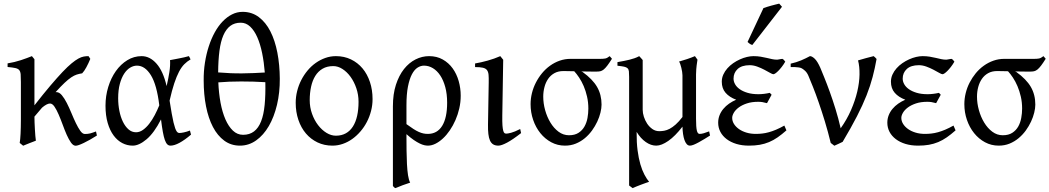

<svg xmlns="http://www.w3.org/2000/svg" viewBox="-20 -772 5668 1037"><path d="M503.4 -40Q483.4 -27.3 465.6 -17.3Q447.8 -7.3 432.6 0Q417.5 7.3 406.2 11.2Q395 15.1 388.7 15.1Q375.5 15.1 363.5 -1.7Q351.6 -18.6 340.3 -43.9Q329.1 -69.3 318.4 -98.9Q307.6 -128.4 296.6 -153.8Q285.6 -179.2 274.2 -196Q262.7 -212.9 250 -212.9Q241.2 -212.9 230 -206.8Q218.8 -200.7 207 -190.4L166 -142.1Q166 -127.9 166.7 -109.6Q167.5 -91.3 168.5 -72.8Q169.4 -54.2 170.9 -38.1Q172.4 -22 173.8 -12.2Q167.5 -9.8 158.7 -6.3Q149.9 -2.9 140.4 0.7Q130.9 4.4 121.6 8.3Q112.3 12.2 105 15.1L86.4 0Q87.9 -7.8 89.1 -20.8Q90.3 -33.7 91.1 -49.8Q91.8 -65.9 92.3 -84.7Q92.8 -103.5 92.8 -123V-328.6Q92.8 -355.5 91.6 -370.6Q90.3 -385.7 83.7 -393.6Q77.1 -401.4 62.5 -404.5Q47.9 -407.7 21 -410.2V-429.7Q39.1 -432.6 57.4 -437Q75.7 -441.4 92.8 -447Q109.9 -452.6 125 -458.3Q140.1 -463.9 152.3 -468.8L166 -452.1V-203.1Q214.8 -265.6 252.2 -309.6Q289.6 -353.5 317.6 -383.1Q345.7 -412.6 366.5 -429.7Q387.2 -446.8 403.3 -455.6Q419.4 -464.4 432.4 -466.6Q445.3 -468.8 458 -468.8Q461.4 -464.4 463.4 -460.9L466.8 -455.6Q467.3 -454.6 467.8 -454.1Q458 -430.2 446.5 -408.9Q435.1 -387.7 423.8 -376Q407.7 -373.5 394 -369.1Q380.4 -364.7 364.5 -354Q348.6 -343.3 328.6 -324.5Q308.6 -305.7 280.3 -274.4H284.7Q300.3 -274.4 314.2 -257.6Q328.1 -240.7 340.8 -215.8Q353.5 -190.9 365.7 -161.4Q377.9 -131.8 389.9 -106.9Q401.9 -82 413.8 -65.2Q425.8 -48.3 438.5 -48.3Q446.8 -48.3 453.6 -49.1Q460.4 -49.8 467.3 -51.5Q474.1 -53.2 481.4 -55.9Q488.8 -58.6 498.5 -62Z M714.8 -57.6Q733.9 -57.6 752 -70.3Q770 -83 786.1 -103.8Q802.2 -124.5 815.9 -150.6Q829.6 -176.8 840.3 -203.1Q827.1 -313.5 795.2 -365.5Q763.2 -417.5 719.7 -417.5Q701.2 -417.5 683.1 -406.7Q665 -396 650.6 -374Q636.2 -352.1 627.2 -318.8Q618.2 -285.6 618.2 -240.7Q618.2 -206.1 624.8 -173.1Q631.3 -140.1 643.8 -114.5Q656.2 -88.9 674.1 -73.2Q691.9 -57.6 714.8 -57.6ZM1009.3 -451.2Q990.7 -440.4 975.6 -425.3Q960.4 -410.2 947 -384.8Q933.6 -359.4 921.1 -321.8Q908.7 -284.2 896 -228.5Q902.3 -187.5 907.5 -158.7Q912.6 -129.9 917.2 -110.6Q921.9 -91.3 926 -79.8Q930.2 -68.4 934.1 -62.7Q938 -57.1 941.9 -55.4Q945.8 -53.7 949.7 -53.7Q957.5 -53.7 972.9 -56.9Q988.3 -60.1 1005.9 -66.9Q1006.8 -62.5 1008.3 -57.6Q1009.8 -52.7 1011.7 -44.9Q978 -16.1 949.7 -0.7Q921.4 14.6 900.9 14.6Q890.6 14.6 883.3 7.3Q876 0 870.1 -16.6Q864.3 -33.2 859.4 -60.3Q854.5 -87.4 849.6 -127Q812.5 -54.2 771.7 -19.8Q731 14.6 696.8 14.6Q667.5 14.6 640.9 1Q614.3 -12.7 594 -39.8Q573.7 -66.9 561.8 -107.4Q549.8 -147.9 549.8 -201.2Q549.8 -253.9 564.7 -302.5Q579.6 -351.1 605.7 -387.9Q631.8 -424.8 667.5 -446.8Q703.1 -468.8 745.1 -468.8Q789.6 -468.8 825.4 -428.2Q861.3 -387.7 879.9 -307.1Q889.2 -346.2 894.8 -382.6Q900.4 -418.9 898.4 -447.3Q909.2 -449.2 921.9 -451.7Q934.6 -454.1 948.2 -456.8Q961.9 -459.5 975.1 -462.4Q988.3 -465.3 1000 -468.8Q1003.9 -463.4 1005.4 -459Q1006.8 -454.6 1009.3 -451.2Z M1280.3 -649.4Q1247.1 -649.4 1224.1 -632.3Q1201.2 -615.2 1186.5 -581.5Q1171.9 -547.9 1165.3 -497.6Q1158.7 -447.3 1158.2 -380.9Q1226.6 -375 1288.8 -375.7Q1351.1 -376.5 1410.2 -380.4Q1405.8 -436 1395.8 -485.1Q1385.7 -534.2 1369.6 -570.8Q1353.5 -607.4 1331.1 -628.4Q1308.6 -649.4 1280.3 -649.4ZM1293 -43.9Q1328.1 -43.9 1352.1 -62.3Q1376 -80.6 1390.1 -116.5Q1404.3 -152.3 1409.4 -205.6Q1414.6 -258.8 1413.1 -328.1Q1381.3 -330.1 1348.4 -331.1Q1315.4 -332 1282.7 -332Q1250 -332 1218.8 -330.8Q1187.5 -329.6 1159.2 -327.1Q1161.6 -269 1171.1 -217.5Q1180.7 -166 1197.5 -127.4Q1214.4 -88.9 1238 -66.4Q1261.7 -43.9 1293 -43.9ZM1491.2 -347.2Q1491.7 -272 1476.1 -206.1Q1460.4 -140.1 1431.9 -91.1Q1403.3 -42 1363.5 -13.7Q1323.7 14.6 1275.9 14.6Q1228 14.6 1191.4 -12.2Q1154.8 -39.1 1130.1 -86.2Q1105.5 -133.3 1092.8 -197.5Q1080.1 -261.7 1080.1 -336.9Q1079.6 -386.7 1086.9 -433.6Q1094.2 -480.5 1107.7 -521.7Q1121.1 -563 1139.9 -597.2Q1158.7 -631.3 1182.4 -656Q1206.1 -680.7 1233.2 -694.3Q1260.3 -708 1290.5 -708Q1340.3 -708 1377.9 -679.7Q1415.5 -651.4 1440.4 -602.5Q1465.3 -553.7 1478 -488Q1490.7 -422.4 1491.2 -347.2Z M1916.5 -222.2Q1916.5 -260.7 1904.5 -295.7Q1892.6 -330.6 1873.3 -357.2Q1854 -383.8 1829.6 -399.4Q1805.2 -415 1780.3 -415Q1746.6 -415 1722.4 -400.9Q1698.2 -386.7 1682.9 -362.1Q1667.5 -337.4 1660.2 -303.7Q1652.8 -270 1652.8 -231Q1652.8 -192.4 1665.3 -157.5Q1677.7 -122.6 1698 -96.2Q1718.3 -69.8 1743.4 -54.4Q1768.6 -39.1 1793.9 -39.1Q1824.7 -39.1 1847.9 -52Q1871.1 -64.9 1886.2 -88.9Q1901.4 -112.8 1908.9 -146.5Q1916.5 -180.2 1916.5 -222.2ZM1992.2 -236.8Q1992.2 -204.1 1984.1 -172.9Q1976.1 -141.6 1961.7 -113.8Q1947.3 -85.9 1927 -62.3Q1906.7 -38.6 1882.8 -21.5Q1858.9 -4.4 1831.5 5.1Q1804.2 14.6 1775.4 14.6Q1731.4 14.6 1694.8 -2.9Q1658.2 -20.5 1632.1 -51.3Q1606 -82 1591.6 -124.5Q1577.1 -167 1577.1 -216.8Q1577.1 -249 1585 -280.3Q1592.8 -311.5 1607.2 -339.6Q1621.6 -367.7 1641.4 -391.4Q1661.1 -415 1685.3 -432.1Q1709.5 -449.2 1737.1 -459Q1764.6 -468.8 1794.4 -468.8Q1838.9 -468.8 1875.5 -451.2Q1912.1 -433.6 1938 -402.6Q1963.9 -371.6 1978 -329.1Q1992.2 -286.6 1992.2 -236.8Z M2175.3 -101.6Q2196.8 -85.9 2212.6 -75.7Q2228.5 -65.4 2241.7 -59.6Q2254.9 -53.7 2266.4 -51.3Q2277.8 -48.8 2290.5 -48.8Q2341.3 -48.8 2368.2 -92.3Q2395 -135.7 2395 -217.3Q2395 -264.2 2385 -301.3Q2375 -338.4 2357.9 -364.3Q2340.8 -390.1 2318.1 -403.8Q2295.4 -417.5 2270 -417.5Q2252 -417.5 2234.9 -406.5Q2217.8 -395.5 2204.6 -370.4Q2191.4 -345.2 2183.3 -304.2Q2175.3 -263.2 2175.3 -203.1ZM2468.3 -255.4Q2468.3 -220.2 2460.7 -186.8Q2453.1 -153.3 2439.9 -123.3Q2426.8 -93.3 2409.4 -67.9Q2392.1 -42.5 2372.3 -24.2Q2352.5 -5.9 2331.8 4.4Q2311 14.6 2291.5 14.6Q2282.7 14.6 2271.7 12.2Q2260.7 9.8 2246.6 2.9Q2232.4 -3.9 2214.8 -15.9Q2197.3 -27.8 2175.3 -47.4V-34.7Q2175.3 2.4 2175.8 41Q2176.3 79.6 2178 113.8Q2179.7 147.9 2183.8 174.6Q2188 201.2 2195.3 214.4Q2172.9 221.7 2154.5 228.5Q2136.2 235.4 2115.7 244.1Q2110.4 241.7 2108.2 239.3Q2106 236.8 2102.1 232.4V-197.8Q2102.1 -263.7 2118.4 -314.2Q2134.8 -364.7 2162.1 -399.2Q2189.5 -433.6 2224.6 -451.2Q2259.8 -468.8 2297.4 -468.8Q2339.4 -468.8 2371.3 -450.7Q2403.3 -432.6 2424.8 -402.8Q2446.3 -373 2457.3 -334.5Q2468.3 -295.9 2468.3 -255.4Z M2794.4 -53.2Q2749.5 -18.1 2718.8 -1.7Q2688 14.6 2671.9 14.6Q2654.8 14.6 2643.8 7.8Q2632.8 1 2626.5 -12.9Q2620.1 -26.9 2617.7 -48.3Q2615.2 -69.8 2615.7 -99.1L2619.6 -326.7Q2620.1 -352.1 2618.7 -368.2Q2617.2 -384.3 2610.1 -393.6Q2603 -402.8 2587.9 -406.2Q2572.8 -409.7 2545.9 -409.7V-429.2Q2577.6 -434.6 2613.8 -444.6Q2649.9 -454.6 2682.1 -468.8L2697.8 -449.2L2692.9 -147.9Q2692.4 -114.3 2693.8 -94.7Q2695.3 -75.2 2698.2 -65.2Q2701.2 -55.2 2705.3 -52.7Q2709.5 -50.3 2714.8 -50.3Q2722.2 -50.3 2740.5 -54.9Q2758.8 -59.6 2789.6 -75.2Z M3157.7 -185.5Q3157.7 -219.7 3150.6 -250.5Q3143.6 -281.2 3132.6 -306.9Q3121.6 -332.5 3107.9 -353Q3094.2 -373.5 3081.5 -387.2Q3062 -387.7 3046.4 -387.9Q3030.8 -388.2 3022.5 -388.2Q2994.6 -388.2 2974.1 -376.7Q2953.6 -365.2 2940.4 -345.9Q2927.2 -326.7 2920.7 -301.8Q2914.1 -276.9 2914.1 -250Q2914.1 -213.9 2924.3 -177Q2934.6 -140.1 2952.9 -109.9Q2971.2 -79.6 2996.8 -60.5Q3022.5 -41.5 3053.2 -41.5Q3084.5 -41.5 3104.7 -54.7Q3125 -67.9 3136.7 -88.6Q3148.4 -109.4 3153.1 -135Q3157.7 -160.6 3157.7 -185.5ZM3285.2 -454.6Q3270.5 -431.2 3260 -417.5Q3249.5 -403.8 3240.5 -396.5Q3231.4 -389.2 3222.2 -387.2Q3212.9 -385.3 3200.2 -385.3Q3184.6 -385.3 3163.3 -385.5Q3142.1 -385.7 3119.1 -386.2L3126.5 -383.3Q3180.7 -344.2 3204.8 -302.5Q3229 -260.7 3229 -207Q3229 -187.5 3223.1 -163.6Q3217.3 -139.6 3205.8 -115Q3194.3 -90.3 3177.5 -67.1Q3160.6 -43.9 3138.7 -25.6Q3116.7 -7.3 3089.8 3.7Q3063 14.6 3031.2 14.6Q2991.2 14.6 2957.3 -3.7Q2923.3 -22 2898.4 -53Q2873.5 -84 2859.6 -124.5Q2845.7 -165 2845.7 -209.5Q2845.7 -239.3 2853 -269Q2860.4 -298.8 2874.3 -325.9Q2888.2 -353 2907.5 -376.5Q2926.8 -399.9 2950.9 -417.2Q2975.1 -434.6 3002.9 -444.3Q3030.8 -454.1 3061.5 -454.1H3210.9Q3225.6 -454.1 3234.4 -454.3Q3243.2 -454.6 3249.3 -456.1Q3255.4 -457.5 3260.5 -460.4Q3265.6 -463.4 3272.9 -468.8Z M3814.9 -40Q3800.3 -30.8 3784.7 -21.2Q3769 -11.7 3754.4 -3.7Q3739.7 4.4 3727.3 9.5Q3714.8 14.6 3706.5 14.6Q3696.3 14.6 3689 6.3Q3681.6 -2 3676.8 -15.9Q3671.9 -29.8 3669.2 -48.3Q3666.5 -66.9 3666 -87.9Q3626.5 -36.6 3589.6 -11Q3552.7 14.6 3524.4 14.6Q3495.6 14.6 3467.8 -4.9Q3439.9 -24.4 3418.5 -59.6V-56.6Q3418 -2.4 3423.6 40.3Q3429.2 83 3438.7 115.5Q3448.2 147.9 3460.7 171.4Q3473.1 194.8 3485.8 210Q3478.5 212.4 3466.1 216.8Q3453.6 221.2 3440.2 226.3Q3426.8 231.4 3414.8 236.3Q3402.8 241.2 3397 244.1L3377.9 230V-356.9Q3377.9 -376 3376.7 -386.7Q3375.5 -397.5 3369.4 -403.3Q3363.3 -409.2 3350.6 -411.9Q3337.9 -414.6 3314.9 -417V-436.5Q3334 -439.9 3349.9 -442.9Q3365.7 -445.8 3379.9 -449.5Q3394 -453.1 3407 -457.5Q3419.9 -461.9 3432.6 -468.8L3434.6 -466.3Q3437 -463.9 3439.9 -460.7Q3442.9 -457.5 3446 -453.9Q3449.2 -450.2 3451.2 -447.8V-178.7Q3451.2 -161.6 3457.5 -141.6Q3463.9 -121.6 3475.3 -104.2Q3486.8 -86.9 3503.4 -75.2Q3520 -63.5 3540.5 -63.5Q3553.7 -63.5 3567.6 -65.9Q3581.5 -68.4 3596.9 -76.4Q3612.3 -84.5 3629.4 -99.6Q3646.5 -114.7 3666 -140.1V-365.2Q3666 -373 3664.3 -384Q3662.6 -395 3659.9 -405.8Q3657.2 -416.5 3654.1 -425.8Q3650.9 -435.1 3647.5 -439.5Q3668.9 -445.3 3691.2 -452.9Q3713.4 -460.4 3733.4 -468.8L3747.1 -449.7Q3745.1 -437 3742.7 -419.2Q3740.2 -401.4 3739.3 -370.6V-130.9Q3739.3 -85.4 3743.7 -67.1Q3748 -48.8 3758.3 -48.8Q3769 -48.8 3781.5 -52.5Q3793.9 -56.2 3810.1 -62.5Z M4221.2 -439Q4211.9 -422.9 4201.9 -410.2Q4191.9 -397.5 4183.1 -388.7Q4174.3 -379.9 4167.5 -375.5Q4160.6 -371.1 4157.2 -371.1Q4151.9 -371.1 4138.7 -378.7Q4125.5 -386.2 4107.9 -395.5Q4090.3 -404.8 4069.6 -412.4Q4048.8 -419.9 4029.3 -419.9Q3986.3 -419.9 3964.1 -399.4Q3941.9 -378.9 3941.9 -347.2Q3941.9 -332 3950.2 -317.1Q3958.5 -302.2 3975.3 -290.3Q3992.2 -278.3 4017.3 -270.8Q4042.5 -263.2 4076.7 -263.2Q4089.8 -263.2 4106.4 -265.1Q4123 -267.1 4137.7 -270.5L4147.5 -260.3L4122.6 -214.8Q4108.4 -218.8 4097.7 -220.5Q4086.9 -222.2 4075.2 -222.2Q4040 -222.2 4013.7 -213.4Q3987.3 -204.6 3969.7 -191.4Q3952.1 -178.2 3943.4 -163.1Q3934.6 -147.9 3934.6 -135.3Q3934.6 -118.2 3944.1 -102.8Q3953.6 -87.4 3970.7 -75.2Q3987.8 -63 4011.2 -55.9Q4034.7 -48.8 4062.5 -48.8Q4079.6 -48.8 4096.9 -50.8Q4114.3 -52.7 4132.8 -57.9Q4151.4 -63 4172.1 -71.8Q4192.9 -80.6 4216.3 -93.8L4227.5 -67.9Q4202.6 -45.9 4180.2 -30.3Q4157.7 -14.6 4133.8 -4.6Q4109.9 5.4 4083.5 10Q4057.1 14.6 4024.9 14.6Q3987.8 14.6 3957.3 5.4Q3926.8 -3.9 3904.8 -20.5Q3882.8 -37.1 3870.8 -59.8Q3858.9 -82.5 3858.9 -109.4Q3858.9 -130.4 3866.2 -149.2Q3873.5 -168 3886.7 -183.8Q3899.9 -199.7 3917.7 -212.2Q3935.5 -224.6 3956.1 -233.4Q3919.4 -247.1 3898.9 -270.8Q3878.4 -294.4 3878.4 -330.6Q3878.4 -351.1 3886.7 -369.4Q3895 -387.7 3908.7 -403.1Q3922.4 -418.5 3939.9 -430.7Q3957.5 -442.9 3976.6 -451.4Q3995.6 -460 4014.4 -464.4Q4033.2 -468.8 4049.3 -468.8Q4070.8 -468.8 4088.4 -465.8Q4106 -462.9 4121.3 -459.2Q4136.7 -455.6 4150.1 -452.6Q4163.6 -449.7 4177.2 -449.7Q4178.7 -449.7 4182.6 -450.4Q4186.5 -451.2 4191.2 -451.9Q4195.8 -452.6 4200 -453.4Q4204.1 -454.1 4205.6 -454.1Q4210.9 -451.7 4214.1 -447.8Q4217.3 -443.8 4221.2 -439ZM4043.5 -529.3Q4039.6 -530.3 4036.6 -531.5Q4033.7 -532.7 4030.8 -534.7Q4027.8 -536.6 4024.9 -539.1Q4022 -541.5 4017.6 -545.4L4103.5 -728.5Q4111.3 -731.4 4122.1 -734.6Q4132.8 -737.8 4144.5 -741.2Q4156.2 -744.6 4167.7 -747.3Q4179.2 -750 4188.5 -752.4L4203.6 -735.4Z M4714.4 -453.6Q4705.6 -403.8 4693.1 -356.4Q4680.7 -309.1 4660.2 -256.8Q4639.6 -204.6 4608.4 -143.8Q4577.1 -83 4531.2 -5.9Q4523.4 -1.5 4509.5 4.6Q4495.6 10.7 4486.3 15.1L4466.8 0Q4452.1 -60.5 4435.1 -116.5Q4418 -172.4 4401.6 -219.5Q4385.3 -266.6 4370.6 -303.2Q4356 -339.8 4346.2 -362.8Q4338.9 -379.9 4327.6 -390.1Q4316.4 -400.4 4307.6 -404.3Q4302.2 -406.7 4292.5 -408Q4282.7 -409.2 4273.4 -409.7Q4262.2 -410.2 4250.5 -409.7V-428.2Q4281.2 -435.1 4307.1 -446Q4333 -457 4354.5 -468.8Q4365.7 -468.8 4380.4 -454.8Q4395 -440.9 4410.6 -405.8Q4418.5 -386.7 4432.1 -353.3Q4445.8 -319.8 4461.4 -276.6Q4477.1 -233.4 4492.7 -182.9Q4508.3 -132.3 4520.5 -79.1Q4554.2 -126.5 4576.4 -177.5Q4598.6 -228.5 4610.1 -277.3Q4621.6 -326.2 4622.3 -369.6Q4623 -413.1 4614.3 -445.8Q4636.7 -452.6 4658 -458.3Q4679.2 -463.9 4698.7 -468.8Q4702.6 -466.3 4707.3 -461.2Q4711.9 -456.1 4714.4 -453.6Z M5134.8 -439Q5125.5 -422.9 5115.5 -410.2Q5105.5 -397.5 5096.7 -388.7Q5087.9 -379.9 5081.1 -375.5Q5074.2 -371.1 5070.8 -371.1Q5065.4 -371.1 5052.2 -378.7Q5039.1 -386.2 5021.5 -395.5Q5003.9 -404.8 4983.2 -412.4Q4962.4 -419.9 4942.9 -419.9Q4899.9 -419.9 4877.7 -399.4Q4855.5 -378.9 4855.5 -347.2Q4855.5 -332 4863.8 -317.1Q4872.1 -302.2 4888.9 -290.3Q4905.8 -278.3 4930.9 -270.8Q4956.1 -263.2 4990.2 -263.2Q5003.4 -263.2 5020 -265.1Q5036.6 -267.1 5051.3 -270.5L5061 -260.3L5036.1 -214.8Q5022 -218.8 5011.2 -220.5Q5000.5 -222.2 4988.8 -222.2Q4953.6 -222.2 4927.2 -213.4Q4900.9 -204.6 4883.3 -191.4Q4865.7 -178.2 4856.9 -163.1Q4848.1 -147.9 4848.1 -135.3Q4848.1 -118.2 4857.7 -102.8Q4867.2 -87.4 4884.3 -75.2Q4901.4 -63 4924.8 -55.9Q4948.2 -48.8 4976.1 -48.8Q4993.2 -48.8 5010.5 -50.8Q5027.8 -52.7 5046.4 -57.9Q5064.9 -63 5085.7 -71.8Q5106.4 -80.6 5129.9 -93.8L5141.1 -67.9Q5116.2 -45.9 5093.8 -30.3Q5071.3 -14.6 5047.4 -4.6Q5023.4 5.4 4997.1 10Q4970.7 14.6 4938.5 14.6Q4901.4 14.6 4870.8 5.4Q4840.3 -3.9 4818.4 -20.5Q4796.4 -37.1 4784.4 -59.8Q4772.5 -82.5 4772.5 -109.4Q4772.5 -130.4 4779.8 -149.2Q4787.1 -168 4800.3 -183.8Q4813.5 -199.7 4831.3 -212.2Q4849.1 -224.6 4869.6 -233.4Q4833 -247.1 4812.5 -270.8Q4792 -294.4 4792 -330.6Q4792 -351.1 4800.3 -369.4Q4808.6 -387.7 4822.3 -403.1Q4835.9 -418.5 4853.5 -430.7Q4871.1 -442.9 4890.1 -451.4Q4909.2 -460 4928 -464.4Q4946.8 -468.8 4962.9 -468.8Q4984.4 -468.8 5002 -465.8Q5019.5 -462.9 5034.9 -459.2Q5050.3 -455.6 5063.7 -452.6Q5077.1 -449.7 5090.8 -449.7Q5092.3 -449.7 5096.2 -450.4Q5100.1 -451.2 5104.7 -451.9Q5109.4 -452.6 5113.5 -453.4Q5117.7 -454.1 5119.1 -454.1Q5124.5 -451.7 5127.7 -447.8Q5130.9 -443.8 5134.8 -439Z M5500.5 -185.5Q5500.5 -219.7 5493.4 -250.5Q5486.3 -281.2 5475.3 -306.9Q5464.4 -332.5 5450.7 -353Q5437 -373.5 5424.3 -387.2Q5404.8 -387.7 5389.2 -387.9Q5373.5 -388.2 5365.2 -388.2Q5337.4 -388.2 5316.9 -376.7Q5296.4 -365.2 5283.2 -345.9Q5270 -326.7 5263.4 -301.8Q5256.8 -276.9 5256.8 -250Q5256.8 -213.9 5267.1 -177Q5277.3 -140.1 5295.7 -109.9Q5314 -79.6 5339.6 -60.5Q5365.2 -41.5 5396 -41.5Q5427.2 -41.5 5447.5 -54.7Q5467.8 -67.9 5479.5 -88.6Q5491.2 -109.4 5495.8 -135Q5500.5 -160.6 5500.5 -185.5ZM5627.9 -454.6Q5613.3 -431.2 5602.8 -417.5Q5592.3 -403.8 5583.3 -396.5Q5574.2 -389.2 5564.9 -387.2Q5555.7 -385.3 5543 -385.3Q5527.3 -385.3 5506.1 -385.5Q5484.9 -385.7 5461.9 -386.2L5469.2 -383.3Q5523.4 -344.2 5547.6 -302.5Q5571.8 -260.7 5571.8 -207Q5571.8 -187.5 5565.9 -163.6Q5560.1 -139.6 5548.6 -115Q5537.1 -90.3 5520.3 -67.1Q5503.4 -43.9 5481.4 -25.6Q5459.5 -7.3 5432.6 3.7Q5405.8 14.6 5374 14.6Q5334 14.6 5300 -3.7Q5266.1 -22 5241.2 -53Q5216.3 -84 5202.4 -124.5Q5188.5 -165 5188.5 -209.5Q5188.5 -239.3 5195.8 -269Q5203.1 -298.8 5217 -325.9Q5231 -353 5250.2 -376.5Q5269.5 -399.9 5293.7 -417.2Q5317.9 -434.6 5345.7 -444.3Q5373.5 -454.1 5404.3 -454.1H5553.7Q5568.4 -454.1 5577.1 -454.3Q5585.9 -454.6 5592 -456.1Q5598.1 -457.5 5603.3 -460.4Q5608.4 -463.4 5615.7 -468.8Z"/></svg>

Font: Noto Serif Devanagari
Style: Regular
Weight: 400
Designer: Monotype Design Team
Foundry: Monotype Imaging Inc.
Version: Version 1.01